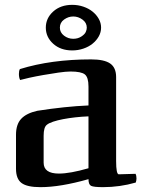

<svg xmlns="http://www.w3.org/2000/svg" viewBox="-20 -759 586 792"><path d="M278 -551Q230 -551 199.5 -578.5Q169 -606 169 -645Q169 -684 199.5 -711.5Q230 -739 278 -739Q302 -739 324 -731.5Q346 -724 362 -711Q378 -698 387.5 -681Q397 -664 397 -645Q397 -626 387.5 -609Q378 -592 362 -579Q346 -566 324 -558.5Q302 -551 278 -551ZM282 -599Q301 -599 315 -608Q329 -617 333.5 -626.5Q338 -636 338 -645Q338 -665 320.5 -678Q303 -691 282 -691Q262 -691 244.5 -678.5Q227 -666 227 -645Q227 -625 244 -612Q261 -599 282 -599ZM540 -6Q474 13 405 13Q366 13 355.5 7.5Q345 2 345 -20Q229 13 147 13Q92 13 69 -4Q46 -21 46 -63V-203Q46 -246 67.5 -269Q89 -292 134 -302Q192 -311 244.5 -316.5Q297 -322 345 -324V-402Q345 -440 330 -452Q315 -464 271 -464Q252 -464 221 -459.5Q190 -455 158.5 -449.5Q127 -444 100 -438Q73 -432 63 -429Q58 -439 58 -454Q58 -467 62 -474Q191 -514 356 -514Q410 -514 434.5 -497Q459 -480 459 -441V-95Q459 -40 470 -40L539 -42Q543 -35 543 -23Q543 -15 540 -6ZM345 -65V-279Q318 -278 291 -275Q264 -272 240.5 -267.5Q217 -263 199 -257Q181 -251 173 -244Q160 -234 160 -199V-88Q160 -43 223 -43Q269 -43 345 -65Z"/></svg>

Font: Federant
Style: Medium
Weight: 500
Designer: Cyreal (www.cyreal.org)
Foundry: Cyreal (www.cyreal.org)
Version: Version 1.010